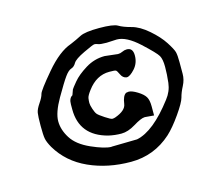

<svg xmlns="http://www.w3.org/2000/svg" viewBox="-81 -800 859 743"><g transform="rotate(-15 348.0 -428.0)"><path d="M452.1 -315.4Q437.5 -314.5 407.2 -295.9Q377 -277.3 350.6 -277.3Q324.2 -277.3 298.8 -283.2Q190.4 -311.5 190.4 -417V-436.5Q190.4 -461.9 205.1 -469.7L212.9 -491.2Q214.8 -495.1 233.4 -517.6Q252 -540 287.6 -562Q323.2 -584 364.3 -584H364.7L417 -578.1Q426.8 -578.1 435.5 -582.5Q444.3 -586.9 454.1 -586.9Q478.5 -586.9 478.5 -556.2Q478.5 -525.4 459 -503.9Q439.5 -482.4 426.8 -482.4H425.8Q411.1 -484.4 403.8 -500.5Q396.5 -516.6 392.1 -518.6Q387.7 -520.5 366.2 -520.5Q314.5 -520.5 278.3 -471.7Q263.7 -452.6 262.2 -442.6Q260.7 -432.6 260.7 -423.8Q260.7 -415 266.1 -398.9Q271.5 -382.8 276.9 -376.5Q282.2 -370.1 303.7 -356Q325.2 -341.8 331.1 -341.8Q336.9 -341.8 342.8 -343.8Q386.7 -359.4 390.1 -385.3Q394.5 -418 408.7 -425.3L418.5 -426.8H418.9Q431.6 -426.8 453.1 -413.6Q474.6 -400.4 482.4 -387.2Q490.2 -374 490.2 -349.6V-312.5L455.1 -315.4ZM385.7 -631.8Q360.4 -631.8 352.1 -635.3Q343.8 -638.7 337.9 -638.4Q332 -638.2 293.5 -619.9Q254.9 -601.6 247.1 -587.9Q239.3 -574.2 227.5 -570.6Q215.8 -566.9 201.7 -547.4Q187.5 -527.8 156.7 -474.4Q126 -420.9 126 -386.7Q126 -352.5 147.5 -318.4Q168.9 -284.2 220.5 -261.2Q272 -238.3 299.3 -237.8L300.3 -238.3L402.8 -240.2Q470.7 -253.9 550.8 -359.4Q572.3 -386.7 576.2 -419.9Q580.1 -453.1 580.1 -483.4Q580.1 -513.7 571.8 -528.3Q563.5 -543 514.2 -588.4Q464.8 -633.8 426.8 -633.8ZM251 -663.1Q274.4 -672.9 294.9 -683.6Q315.4 -694.3 372.1 -694.3Q428.7 -694.3 445.8 -684.1Q462.9 -673.8 494.6 -665.5Q526.4 -657.2 560.5 -627.4Q594.7 -597.7 613.3 -568.8Q631.8 -540 635.3 -527.3Q638.7 -514.6 638.7 -486.3V-439.5Q638.7 -416 627 -393.6Q615.2 -371.1 610.4 -352.1Q605.5 -333 575.7 -290.5Q545.9 -248 520.5 -224.6Q451.2 -162.1 358.4 -162.1Q265.6 -162.1 189.9 -196.3Q114.3 -230.5 74.2 -297.9Q61.5 -320.3 58.6 -335Q55.7 -349.6 55.7 -387.2Q55.7 -424.8 58.1 -439Q60.5 -453.1 74.2 -473.1Q87.9 -493.2 90.8 -505.9Q93.8 -518.6 147.9 -582.5Q202.1 -646.5 251 -663.1Z"/></g></svg>

Font: Drukaatie burti
Style: Demi
Weight: 600
Version: Version 0.14